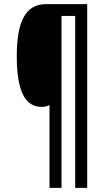

<svg xmlns="http://www.w3.org/2000/svg" viewBox="-20 -780 524 927"><path d="M401 127V-760H202C103 -760 61 -675 61 -509C61 -344 99 -264 181 -264C196 -264 208 -267 219 -273V127H277V-703H343V127Z"/></svg>

Font: Noto Sans Sinhala UI ExtraCondensed
Style: Regular
Weight: 400
Width: 2
Designer: Jelle Bosma - Monotype Design Team
Foundry: Monotype Imaging Inc.
Version: Version 2.006